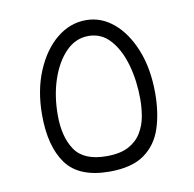

<svg xmlns="http://www.w3.org/2000/svg" viewBox="-63 -569 643 635"><g transform="rotate(-10 258.0 -251.5)"><path d="M256 2Q154 2 111 -56.5Q68 -115 68 -221Q68 -303 95 -367.5Q122 -432 166.5 -468.5Q211 -505 265 -505Q316 -505 357.5 -470Q399 -435 424 -372.5Q449 -310 449 -227Q449 -162 432 -110Q415 -58 373 -28Q331 2 256 2ZM255 -50Q301 -50 329 -65Q357 -80 372 -105Q387 -130 392 -159Q397 -188 397 -217Q397 -278 382 -331.5Q367 -385 337.5 -418.5Q308 -452 264 -452Q221 -452 188.5 -419Q156 -386 137.5 -331.5Q119 -277 119 -211Q119 -138 149 -94Q179 -50 255 -50Z"/></g></svg>

Font: Noto Sans Arabic UI Lt
Style: Regular
Weight: 300
Designer: Monotype Design Team, Nadine Chahine and Nizar Qandah
Foundry: Monotype Imaging Inc.
Version: Version 2.010; ttfautohint (v1.8.4.7-5d5b)